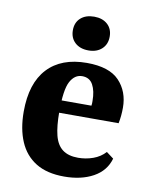

<svg xmlns="http://www.w3.org/2000/svg" viewBox="-74 -668 579 734"><g transform="rotate(10 215.5 -301.0)"><path d="M30 -208Q30 -318 83.5 -375.5Q137 -433 236 -433Q323 -433 362 -392Q401 -351 401 -288Q401 -273 399.5 -257Q398 -241 395 -227H120V-275H281Q282 -280 282 -284Q282 -288 282 -294Q282 -332 269 -356Q256 -380 227 -380Q198 -380 181 -348.5Q164 -317 164 -231Q164 -175 173 -139.5Q182 -104 204.5 -87Q227 -70 265 -70Q295 -70 323 -80Q351 -90 370 -111L398 -90Q384 -41 337.5 -15.5Q291 10 225 10Q158 10 115 -16.5Q72 -43 51 -92Q30 -141 30 -208ZM304 -547Q304 -517 284.5 -499Q265 -481 233 -481Q200 -481 180.5 -499Q161 -517 161 -547Q161 -577 180.5 -594.5Q200 -612 233 -612Q265 -612 284.5 -594.5Q304 -577 304 -547Z"/></g></svg>

Font: Rasa
Style: Bold
Weight: 700
Designer: Anna Giedrys (Yrsa+Rasa design), David Brezina (Yrsa art-direction, Rasa art-direction, design)
Foundry: Rosetta Type Foundry
Version: Version 2.004